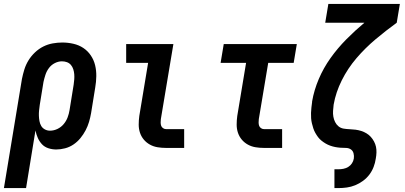

<svg xmlns="http://www.w3.org/2000/svg" viewBox="-47 -755 2067 980"><path d="M-27 205 65 -352Q70 -377 77.5 -401Q85 -425 98.5 -447Q112 -469 131.5 -487.5Q151 -506 174 -517.5Q197 -529 222 -533.5Q247 -538 271 -538Q300 -538 328 -531.5Q356 -525 378.5 -510Q401 -495 416.5 -472Q432 -449 438.5 -422Q445 -395 444.5 -366Q444 -337 439 -308L418 -178Q414 -155 407.5 -133Q401 -111 390 -90Q379 -69 363.5 -50Q348 -31 328 -17.5Q308 -4 285 2Q262 8 240 8Q219 8 199.5 1.5Q180 -5 167 -19Q154 -33 146 -51Q138 -69 134 -89L86 205ZM208 -88Q228 -88 246.5 -97Q265 -106 278 -121.5Q291 -137 298 -155.5Q305 -174 308 -193L329 -323Q331 -337 332 -350Q333 -363 332 -376Q331 -389 327 -401.5Q323 -414 315 -423.5Q307 -433 295 -437.5Q283 -442 269 -442Q251 -442 233 -433Q215 -424 203 -408Q191 -392 185 -373.5Q179 -355 175 -337L156 -220Q154 -206 152.5 -192Q151 -178 151.5 -164Q152 -150 154.5 -136.5Q157 -123 163.5 -112Q170 -101 182 -94.5Q194 -88 208 -88Z M800 0Q778 0 757 -3.5Q736 -7 718 -17Q700 -27 687 -42.5Q674 -58 667.5 -77.5Q661 -97 661 -119Q661 -141 664 -163L709 -434H597V-530H838L774 -147Q773 -138 773 -129.5Q773 -121 775.5 -113.5Q778 -106 785 -101Q792 -96 800 -96H893V0Z M1300 0Q1278 0 1257 -3.5Q1236 -7 1218 -17Q1200 -27 1187 -42.5Q1174 -58 1167.5 -77.5Q1161 -97 1161 -119Q1161 -141 1164 -163L1209 -434H1079L1095 -530H1468L1452 -434H1322L1274 -147Q1273 -138 1273 -129.5Q1273 -121 1275.5 -113.5Q1278 -106 1285 -101Q1292 -96 1300 -96H1393V0Z M1660 205V109H1681Q1693 109 1706 106.5Q1719 104 1730.5 97Q1742 90 1749.5 78.5Q1757 67 1759 54Q1761 41 1757.5 27.5Q1754 14 1743 7Q1732 0 1718 0Q1704 0 1690.5 -1Q1677 -2 1664 -4.5Q1651 -7 1638.5 -11.5Q1626 -16 1615 -22.5Q1604 -29 1594 -37Q1584 -45 1576.5 -55Q1569 -65 1562.5 -76.5Q1556 -88 1552 -100.5Q1548 -113 1545 -125.5Q1542 -138 1541 -151.5Q1540 -165 1540.5 -178.5Q1541 -192 1542.5 -206Q1544 -220 1546 -234Q1546 -235 1546 -235.5Q1546 -236 1546 -237Q1556 -295 1580 -351.5Q1604 -408 1640 -458.5Q1676 -509 1720.5 -554Q1765 -599 1813 -639H1613L1629 -735H1994L1978 -639Q1923 -599 1870 -554.5Q1817 -510 1772.5 -458Q1728 -406 1697.5 -345Q1667 -284 1656 -221Q1654 -205 1653 -189.5Q1652 -174 1654.5 -159.5Q1657 -145 1663.5 -132Q1670 -119 1681 -110Q1692 -101 1707 -98.5Q1722 -96 1737.5 -95.5Q1753 -95 1768 -93Q1783 -91 1797 -86.5Q1811 -82 1823.5 -74.5Q1836 -67 1845.5 -56.5Q1855 -46 1862 -33Q1869 -20 1872 -6Q1875 8 1874.5 23.5Q1874 39 1871 55Q1868 76 1860 97Q1852 118 1838.5 136Q1825 154 1806 168Q1787 182 1766 190.5Q1745 199 1723.5 202Q1702 205 1681 205Z"/></svg>

Font: Iosevka Curly Slab Oblique
Style: Bold
Weight: 700
Italic angle: -9°
Monospace: yes
Designer: Belleve Invis
Foundry: Belleve Invis
Version: Version 11.1.0; ttfautohint (v1.8.3)